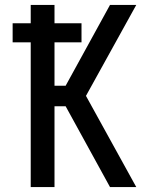

<svg xmlns="http://www.w3.org/2000/svg" viewBox="-20 -755 640 775"><path d="M104 0V-584H31V-661H104V-735H200V-661H309V-584H200V-409H245L424 -735H530L327 -368L530 0H424L245 -326H200V0Z"/></svg>

Font: Iosevka Curly Medium Extended
Style: Regular
Weight: 500
Width: 7
Monospace: yes
Designer: Belleve Invis
Foundry: Belleve Invis
Version: Version 11.1.0; ttfautohint (v1.8.3)